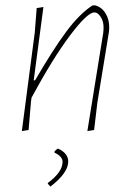

<svg xmlns="http://www.w3.org/2000/svg" viewBox="-20 -482 485 712"><path d="M61 4 109 -362 116 -452 141 -456 105 -184H110Q175 -296 224.5 -363Q274 -430 323 -462H334Q358 -455 372 -431.5Q386 -408 385 -377L384 -364L341 -101L329 0L304 4L363 -361L364 -376Q365 -401 354 -418.5Q343 -436 330 -436Q304 -436 240 -351Q176 -266 97 -120L95 -106L86 0ZM195 69Q233 86 233 117Q233 159 167 210L157 199L158 196Q212 156 212 118Q212 98 182 84V80Q187 73 195 69Z"/></svg>

Font: Alegreya Sans Thin
Style: Italic
Weight: 100
Italic angle: -7°
Designer: Juan Pablo del Peral
Foundry: Huerta Tipografica
Version: Version 2.007